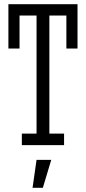

<svg xmlns="http://www.w3.org/2000/svg" viewBox="-20 -691 409 914"><path d="M73 -460V-617H154V-55H84V0H285V-55H215V-617H296V-460H349V-671H20V-460ZM224 70H154L135 203H184Z"/></svg>

Font: Stint Ultra Condensed
Style: Regular
Weight: 400
Width: 1
Designer: Astigmatic (AOETI)
Foundry: Astigmatic (AOETI)
Version: Version 1.000